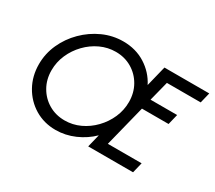

<svg xmlns="http://www.w3.org/2000/svg" viewBox="-121 -877 1264 1128"><g transform="rotate(30 510.5 -313.0)"><path d="M345.1 12.5Q266.7 12.5 203.8 -25.3Q141 -63.2 104.5 -128.5Q68.1 -193.8 68.1 -274.3Q68.1 -345.8 97.6 -411.1Q127.1 -476.4 178.5 -527.4Q229.9 -578.5 295.1 -608Q360.4 -637.5 431.9 -637.5Q516.7 -637.5 582.3 -596.2Q647.9 -554.9 682.6 -486.8L716.7 -625H1020.8L1003.5 -554.2H774.3L740.3 -420.8H920.8L903.5 -350H722.9L652.8 -70.8H881.9L864.6 0H560.4L581.9 -87.5Q535.4 -41.7 473.3 -14.6Q411.1 12.5 345.1 12.5ZM363.2 -62.5Q417.4 -62.5 466.7 -85.4Q516 -108.3 554.5 -148.3Q593.1 -188.2 615.3 -238.9Q637.5 -289.6 637.5 -345.1Q637.5 -406.9 609.4 -456.2Q581.2 -505.6 533 -534Q484.7 -562.5 424.3 -562.5Q370.1 -562.5 320.8 -539.6Q271.5 -516.7 233 -476.7Q194.4 -436.8 172.2 -386.1Q150 -335.4 150 -279.9Q150 -218.1 178.1 -168.8Q206.2 -119.4 254.5 -91Q302.8 -62.5 363.2 -62.5Z"/></g></svg>

Font: Afacad
Style: Italic
Weight: 400
Italic angle: -14°
Designer: Kristian Moeller
Foundry: Dicotype
Version: Version 1.000